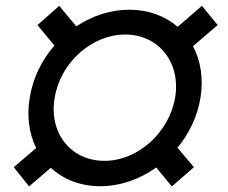

<svg xmlns="http://www.w3.org/2000/svg" viewBox="-20 -636 791 666"><path d="M680.4 -615.8 596.2 -543C552.9 -580.3 495 -602.3 429 -602.3C363.6 -602.3 299.7 -581.3 244.7 -544.7L185.4 -615.8L110.1 -549L168.7 -478C125 -427.9 94.1 -365.8 83.1 -296.9C72.1 -231.2 81.3 -171.5 105.5 -122.5L27.7 -56.1L81 10.7L156.2 -54C199.9 -13.5 259.2 9.9 328.1 9.9C397 9.9 464.5 -14.2 522 -55L576 10.7L652.7 -56.1L595.5 -123.6C636 -172.2 664.8 -231.9 675.4 -296.9C686.4 -364.7 675.8 -426.1 649.5 -475.9L735.1 -549ZM342.3 -78.1C225.5 -77.8 148.4 -175.4 169.7 -296.9C190 -419.7 297.9 -516 414.8 -516.3C529.8 -516 608 -419.7 587.4 -296.9C566.4 -175.4 457.4 -77.8 342.3 -78.1Z"/></svg>

Font: Riot Sans 2.0
Style: Bold Italic
Weight: 600
Italic angle: -9.39999°
Designer: Rasmus Andersson
Foundry: rsms
Version: Version 3.006;hotconv 1.0.109;makeotfexe 2.5.65596